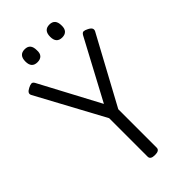

<svg xmlns="http://www.w3.org/2000/svg" viewBox="-341 -1222 1322 1322"><g transform="rotate(-45 320.0 -561.0)"><path d="M320 14Q276 14 276 -14V-389L10 -881Q3 -894 9 -905Q15 -916 35 -926Q54 -936 66.5 -936.5Q79 -937 88 -920L320 -484L553 -920Q563 -937 575 -936.5Q587 -936 606 -926Q626 -916 631.5 -905Q637 -894 631 -881L364 -388V-14Q364 14 320 14ZM200 -1010Q172 -1010 158 -1025.5Q144 -1041 144 -1072Q144 -1104 158 -1120Q172 -1136 200 -1136Q228 -1136 241.5 -1120Q255 -1104 255 -1072Q257 -1041 242.5 -1025.5Q228 -1010 200 -1010ZM441 -1010Q413 -1010 399 -1025.5Q385 -1041 385 -1072Q385 -1104 399 -1120Q413 -1136 441 -1136Q468 -1136 482 -1120Q496 -1104 496 -1072Q497 -1041 482.5 -1025.5Q468 -1010 441 -1010Z"/></g></svg>

Font: Playwrite DE Grund
Style: Regular
Weight: 400
Designer: Veronika Burian, José Scaglione
Foundry: TypeTogether
Version: Version 1.002